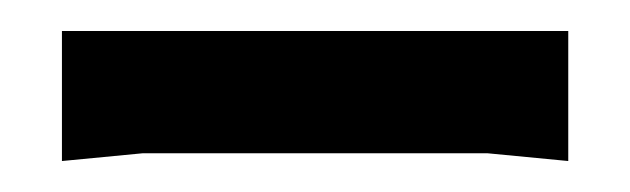

<svg xmlns="http://www.w3.org/2000/svg" viewBox="-20 -686 407 124"><path d="M20 -666H347V-582L295 -587H72L20 -582Z"/></svg>

Font: AR One Sans SemiBold
Style: Regular
Weight: 600
Designer: Niteesh Yadav
Foundry: Niteesh Yadav
Version: Version 1.001;gftools[0.9.33]